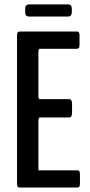

<svg xmlns="http://www.w3.org/2000/svg" viewBox="-20 -844 407 864"><path d="M110.8 -769.5Q93.3 -769.5 93.3 -789.1V-804.2Q93.3 -824.2 110.8 -824.2H285.6Q303.2 -824.2 303.2 -804.7V-789.6Q303.2 -769.5 285.6 -769.5ZM68.8 0Q62.5 0 59.6 -3.7Q56.6 -7.3 56.6 -20.5V-681.6Q56.6 -694.3 59.6 -698.2Q62.5 -702.1 68.8 -702.1H325.7Q329.6 -702.1 332 -701.2Q334.5 -700.2 336.2 -695.8Q337.9 -691.4 337.9 -682.6V-644Q337.9 -631.8 335 -628.2Q332 -624.5 325.7 -624.5H158.7Q152.8 -624.5 152.8 -608.4V-411.1Q152.8 -406.7 154.5 -402.3Q156.2 -397.9 157.7 -397.9H292Q304.2 -397.9 304.2 -375.5V-337.9Q304.2 -315.4 292 -315.4H158.2Q156.2 -315.4 154.5 -310.5Q152.8 -305.7 152.8 -300.8V-77.6H327.1Q331.5 -77.6 334 -76.7Q336.4 -75.7 338.1 -71.3Q339.8 -66.9 339.8 -58.1V-19.5Q339.8 -7.3 336.7 -3.7Q333.5 0 327.1 0Z"/></svg>

Font: BenchNine
Style: Bold
Weight: 700
Version: Version 1 ; ttfautohint (v0.92.18-e454-dirty) -l 8 -r 50 -G 